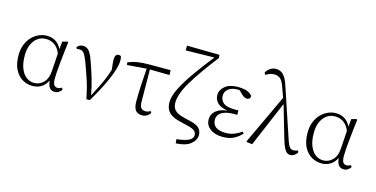

<svg xmlns="http://www.w3.org/2000/svg" viewBox="-92 -1281 3847 1965"><g transform="rotate(15 1831.5 -299.0)"><path d="M419.9 -178.2 433.1 -373Q412.6 -427.7 372.8 -457.3Q333 -486.8 278.8 -486.8Q229.5 -486.8 191.7 -459.7Q153.8 -432.6 132.3 -383.8Q110.8 -335 110.8 -270Q110.8 -184.6 133.5 -129.2Q156.2 -73.7 193.6 -46.9Q231 -20 274.9 -20Q330.6 -20 372.6 -61Q414.6 -102.1 419.9 -178.2ZM564.9 -46.9 575.2 -28.8Q563 -10.3 544.4 2Q525.9 14.2 501 14.2Q467.3 14.2 448.2 -9.3Q429.2 -32.7 423.8 -85.9Q399.9 -35.6 359.1 -10.7Q318.4 14.2 266.1 14.2Q210 14.2 160.4 -14.2Q110.8 -42.5 79.8 -101.8Q48.8 -161.1 48.8 -253.9Q48.8 -320.8 69.8 -370.8Q90.8 -420.9 124.8 -454.3Q158.7 -487.8 199.2 -504.4Q239.7 -521 278.8 -521Q387.2 -521 437 -420.9L444.8 -502.9L496.1 -517.1L505.9 -511.2Q499 -459 492.7 -401.9Q486.3 -344.7 481 -290.8Q475.6 -236.8 472.4 -193.1Q469.2 -149.4 469.2 -124Q469.2 -69.8 482.7 -51.5Q496.1 -33.2 520 -33.2Q532.7 -33.2 543.2 -37.1Q553.7 -41 564.9 -46.9Z M607.9 -469.2 600.1 -486.8Q625 -517.1 663.1 -517.1Q702.1 -517.1 727.5 -487.1Q752.9 -457 776.9 -386.2Q805.7 -306.6 831.1 -222.4Q856.4 -138.2 872.1 -47.9Q901.9 -105.5 926.5 -153.8Q951.2 -202.1 971.4 -250.5Q991.7 -298.8 1009.3 -356.9Q1000 -429.2 1000 -461.9Q1000 -522 1040 -522Q1057.1 -522 1064.9 -511.2Q1067.9 -501.5 1068.6 -491.2Q1069.3 -481 1069.3 -469.2Q1069.3 -428.7 1053 -374Q1036.6 -319.3 1008.8 -256.3Q981 -193.4 945.8 -127.4Q910.6 -61.5 873 2H835.9Q814.5 -109.9 784.2 -200.4Q753.9 -291 723.1 -373Q699.7 -430.7 682.4 -451.4Q665 -472.2 638.2 -472.2Q621.6 -472.2 607.9 -469.2Z M1385.3 -460 1388.2 -124Q1388.2 -70.8 1405.3 -53Q1422.4 -35.2 1450.2 -35.2Q1467.3 -35.2 1480.2 -39.8Q1493.2 -44.4 1505.9 -50.8L1513.2 -33.2Q1499.5 -11.2 1478.5 1.5Q1457.5 14.2 1429.2 14.2Q1382.3 14.2 1358.6 -14.4Q1335 -43 1335 -111.8Q1335 -193.8 1340.1 -283.9Q1345.2 -374 1351.1 -459L1147 -443.8L1142.1 -469.2Q1189.5 -490.7 1242.9 -499.3Q1296.4 -507.8 1376 -507.8H1591.8L1594.2 -457Z M1849.1 -74.2 1931.2 -54.2Q1998 -36.6 2021 -7.6Q2043.9 21.5 2043.9 58.1Q2043.9 112.8 1992.7 155Q1941.4 197.3 1835.9 202.1L1832 158.2Q1908.7 151.4 1955.3 130.9Q2002 110.4 2002 71.8Q2002 47.4 1984.4 29.3Q1966.8 11.2 1911.1 -2.9L1803.2 -29.8Q1734.9 -47.4 1700 -85.2Q1665 -123 1665 -189Q1665 -250.5 1707 -335.4Q1749 -420.4 1822.5 -524.7Q1896 -628.9 1991.2 -749L1689 -743.2V-793.9L2034.2 -789.1L2037.1 -755.9Q1886.2 -561.5 1805.2 -426.5Q1724.1 -291.5 1724.1 -200.2Q1724.1 -150.4 1751.5 -121.1Q1778.8 -91.8 1849.1 -74.2Z M2467.3 -90.8 2482.4 -74.2Q2450.2 -38.6 2402.6 -12.2Q2355 14.2 2281.2 14.2Q2199.7 14.2 2148.9 -23.4Q2098.1 -61 2098.1 -124Q2098.1 -175.8 2138.2 -212.2Q2178.2 -248.5 2261.2 -258.8Q2186.5 -270 2152.8 -304.7Q2119.1 -339.4 2119.1 -386.2Q2119.1 -441.4 2167.7 -481.2Q2216.3 -521 2305.2 -521Q2351.1 -521 2389.6 -510.3Q2428.2 -499.5 2455.6 -469.2Q2458.5 -450.2 2447.8 -439.2Q2437 -428.2 2420.4 -428.2Q2394.5 -428.2 2367.2 -454.1L2325.2 -494.1Q2320.8 -494.1 2316.2 -494.1Q2311.5 -494.1 2306.2 -494.1Q2245.6 -494.1 2210 -467Q2174.3 -439.9 2174.3 -395Q2174.3 -346.2 2210.4 -317.6Q2246.6 -289.1 2334.5 -289.1Q2342.8 -289.1 2352.3 -289.1Q2361.8 -289.1 2369.1 -290V-242.2Q2361.8 -242.7 2356 -242.9Q2350.1 -243.2 2346.2 -243.2Q2274.9 -243.2 2234.4 -228.3Q2193.8 -213.4 2177 -189.5Q2160.2 -165.5 2160.2 -138.2Q2160.2 -86.4 2196.5 -59.8Q2232.9 -33.2 2301.3 -33.2Q2349.1 -33.2 2390.1 -49.1Q2431.2 -64.9 2467.3 -90.8Z M3065.4 -51.8 3071.3 -33.2Q3061 -12.7 3039.8 0.7Q3018.6 14.2 2998.5 14.2Q2981 14.2 2964.6 3.7Q2948.2 -6.8 2931.6 -38.6Q2915 -70.3 2896.5 -134.8L2798.3 -472.2L2594.2 7.8L2536.1 1L2531.2 -5.9L2777.3 -532.2L2740.2 -634.8Q2719.2 -697.3 2693.6 -719.2Q2668 -741.2 2627.4 -741.2Q2602.5 -741.2 2581.3 -732.9Q2560.1 -724.6 2540.5 -710.9L2527.3 -734.9Q2568.4 -799.8 2633.3 -799.8Q2678.2 -799.8 2710.2 -767.8Q2742.2 -735.8 2765.1 -664.1L2934.6 -158.2Q2949.7 -109.9 2961.9 -84.7Q2974.1 -59.6 2986.3 -50.3Q2998.5 -41 3014.2 -41Q3023.9 -41 3037.8 -43.5Q3051.8 -45.9 3065.4 -51.8Z M3482.4 -178.2 3495.6 -373Q3475.1 -427.7 3435.3 -457.3Q3395.5 -486.8 3341.3 -486.8Q3292 -486.8 3254.2 -459.7Q3216.3 -432.6 3194.8 -383.8Q3173.3 -335 3173.3 -270Q3173.3 -184.6 3196 -129.2Q3218.8 -73.7 3256.1 -46.9Q3293.5 -20 3337.4 -20Q3393.1 -20 3435.1 -61Q3477.1 -102.1 3482.4 -178.2ZM3627.4 -46.9 3637.7 -28.8Q3625.5 -10.3 3606.9 2Q3588.4 14.2 3563.5 14.2Q3529.8 14.2 3510.7 -9.3Q3491.7 -32.7 3486.3 -85.9Q3462.4 -35.6 3421.6 -10.7Q3380.9 14.2 3328.6 14.2Q3272.5 14.2 3222.9 -14.2Q3173.3 -42.5 3142.3 -101.8Q3111.3 -161.1 3111.3 -253.9Q3111.3 -320.8 3132.3 -370.8Q3153.3 -420.9 3187.3 -454.3Q3221.2 -487.8 3261.7 -504.4Q3302.2 -521 3341.3 -521Q3449.7 -521 3499.5 -420.9L3507.3 -502.9L3558.6 -517.1L3568.4 -511.2Q3561.5 -459 3555.2 -401.9Q3548.8 -344.7 3543.5 -290.8Q3538.1 -236.8 3534.9 -193.1Q3531.7 -149.4 3531.7 -124Q3531.7 -69.8 3545.2 -51.5Q3558.6 -33.2 3582.5 -33.2Q3595.2 -33.2 3605.7 -37.1Q3616.2 -41 3627.4 -46.9Z"/></g></svg>

Font: Source Han Serif CN ExtraLight
Style: Regular
Weight: 250
Designer: Ryoko NISHIZUKA  (kana & ideographs); Frank Grießhammer (Latin, Greek & Cyrillic); Wenlong ZHANG  (bopomofo); Sandoll Co
Foundry: Adobe Systems Incorporated
Version: Version 1.001;PS 1.001;hotconv 16.6.54;makeotf.lib2.5.65590